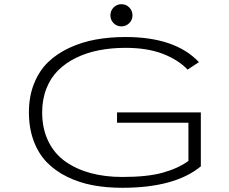

<svg xmlns="http://www.w3.org/2000/svg" viewBox="-20 -882 1090 913"><path d="M557.5 -756.5Q535.5 -756.5 520.2 -771.8Q505 -787 505 -809Q505 -831 520.2 -846.5Q535.5 -862 557.5 -862Q579.5 -862 594.8 -846.5Q610 -831 610 -809Q610 -787 594.5 -771.8Q579 -756.5 557.5 -756.5ZM935 -347.5V-91Q811.5 11 561.5 11Q486 11 421 -1.2Q356 -13.5 299.5 -41.2Q243 -69 203 -110Q163 -151 140.2 -211.8Q117.5 -272.5 117.5 -348Q117.5 -423.5 141.8 -484.2Q166 -545 208 -585.8Q250 -626.5 308.8 -654Q367.5 -681.5 434.2 -693.8Q501 -706 577 -706Q813.5 -706 926 -586.5L872 -551Q827.5 -598 753.8 -626.2Q680 -654.5 577 -654.5Q510.5 -654.5 452 -643.2Q393.5 -632 343.2 -607.8Q293 -583.5 257 -548Q221 -512.5 200.8 -461.2Q180.5 -410 180.5 -348Q180.5 -270.5 209.5 -210.8Q238.5 -151 290.5 -114.2Q342.5 -77.5 410.8 -59Q479 -40.5 561.5 -40.5Q681 -40.5 753.8 -60.8Q826.5 -81 876 -116.5V-298.5H536.5V-347.5Z"/></svg>

Font: League Mono Extended UltraLight
Style: Regular
Weight: 200
Width: 9
Designer: Tyler Finck
Foundry: The League of Moveable Type / Tyler Finck
Version: Version 2.210